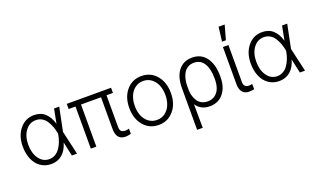

<svg xmlns="http://www.w3.org/2000/svg" viewBox="-93 -1324 3456 2083"><g transform="rotate(-20 1634.5 -283.0)"><path d="M281.7 11.2Q213.9 10.7 162.1 -25.4Q110.4 -61.5 82.8 -125.7Q55.2 -189.9 55.2 -272.5Q55.2 -395.5 119.9 -474.1Q184.6 -552.7 285.6 -552.7Q362.3 -552.7 411.4 -507.6Q460.4 -462.4 483.9 -380.4L515.6 -545.4H575.2L520 -272.9L582.5 0H522.9L487.8 -162.1H487.3Q462.4 -76.7 409.7 -32.5Q356.9 11.7 281.7 11.2ZM463.4 -273.4 461.4 -283.7Q453.6 -323.7 440.9 -358.2Q428.2 -392.6 408 -424.8Q387.7 -457 356.2 -475.8Q324.7 -494.6 285.6 -494.6Q211.9 -494.6 165 -432.1Q118.2 -369.6 118.2 -271.5Q118.2 -172.9 163.3 -109.6Q208.5 -46.4 281.7 -46.4Q318.4 -46.4 349.6 -64.5Q380.9 -82.5 402.6 -113.5Q424.3 -144.5 439 -181.4Q453.6 -218.3 460.9 -260.3Z M1173.8 -545.4V-485.8H1099.6V-122.1Q1099.6 -83.5 1115.5 -69.3Q1131.3 -55.2 1160.6 -55.2Q1183.1 -55.2 1204.6 -62V-2.4Q1169.9 7.3 1140.6 7.3Q1036.1 7.3 1036.1 -119.6V-485.8H805.2V0H741.7V-485.8H662.6V-545.4Z M1284.2 -270Q1284.2 -395.5 1351.3 -474.1Q1418.5 -552.7 1524.4 -552.7Q1630.4 -552.7 1697.5 -474.1Q1764.6 -395.5 1764.6 -270Q1764.6 -145.5 1697.5 -67.1Q1630.4 11.2 1524.4 11.2Q1418.5 11.2 1351.3 -67.1Q1284.2 -145.5 1284.2 -270ZM1429 -77.1Q1469.7 -46.4 1524.4 -46.4Q1579.1 -46.4 1619.9 -77.1Q1660.6 -107.9 1680.9 -158Q1701.2 -208 1701.2 -270Q1701.2 -332 1681.2 -382.6Q1661.1 -433.1 1620.1 -464.4Q1579.1 -495.6 1524.4 -495.6Q1469.7 -495.6 1429 -464.4Q1388.2 -433.1 1368.2 -382.6Q1348.1 -332 1348.1 -270Q1348.1 -208 1368.2 -158Q1388.2 -107.9 1429 -77.1Z M1895 203.1V-276.9Q1895 -409.7 1952.9 -481.2Q2010.7 -552.7 2109.4 -552.7Q2213.9 -552.7 2271.7 -474.1Q2329.6 -395.5 2329.6 -259.8V-247.6Q2329.6 -131.8 2271.7 -60.8Q2213.9 10.3 2112.8 10.3Q2011.2 10.3 1958 -69.8L1960 203.1ZM1957 -224.1Q1959 -190.4 1968.5 -160.4Q1978 -130.4 1995.6 -104.2Q2013.2 -78.1 2042.7 -62.7Q2072.3 -47.4 2110.4 -47.4Q2161.1 -47.4 2196.5 -74.2Q2231.9 -101.1 2248 -145.3Q2264.2 -189.5 2264.2 -247.6V-259.8Q2264.2 -367.2 2225.1 -430.2Q2186 -493.2 2109.4 -493.2Q2070.3 -493.2 2040.5 -476.1Q2010.7 -459 1992.7 -428.7Q1974.6 -398.4 1965.6 -360.1Q1956.5 -321.8 1956.5 -277.3Z M2476.1 -603.5 2496.6 -768.6H2566.9L2520.5 -603.5ZM2465.3 -545.4H2528.8V-118.2Q2528.8 -85 2545.2 -70.1Q2561.5 -55.2 2586.4 -55.2Q2610.4 -55.2 2626.5 -61L2627.9 -0.5Q2602.1 7.3 2566.9 7.3Q2520.5 7.3 2492.9 -23.9Q2465.3 -55.2 2465.3 -118.2Z M2914.1 11.2Q2846.2 10.7 2794.4 -25.4Q2742.7 -61.5 2715.1 -125.7Q2687.5 -189.9 2687.5 -272.5Q2687.5 -395.5 2752.2 -474.1Q2816.9 -552.7 2918 -552.7Q2994.6 -552.7 3043.7 -507.6Q3092.8 -462.4 3116.2 -380.4L3147.9 -545.4H3207.5L3152.3 -272.9L3214.8 0H3155.3L3120.1 -162.1H3119.6Q3094.7 -76.7 3042 -32.5Q2989.3 11.7 2914.1 11.2ZM3095.7 -273.4 3093.8 -283.7Q3085.9 -323.7 3073.2 -358.2Q3060.5 -392.6 3040.3 -424.8Q3020 -457 2988.5 -475.8Q2957 -494.6 2918 -494.6Q2844.2 -494.6 2797.4 -432.1Q2750.5 -369.6 2750.5 -271.5Q2750.5 -172.9 2795.7 -109.6Q2840.8 -46.4 2914.1 -46.4Q2950.7 -46.4 2981.9 -64.5Q3013.2 -82.5 3034.9 -113.5Q3056.6 -144.5 3071.3 -181.4Q3085.9 -218.3 3093.3 -260.3Z"/></g></svg>

Font: Interop Light
Style: Regular
Weight: 300
Designer: Rasmus Andersson, Google, Jang Haemin
Foundry: jhaemin
Version: Version 1.007